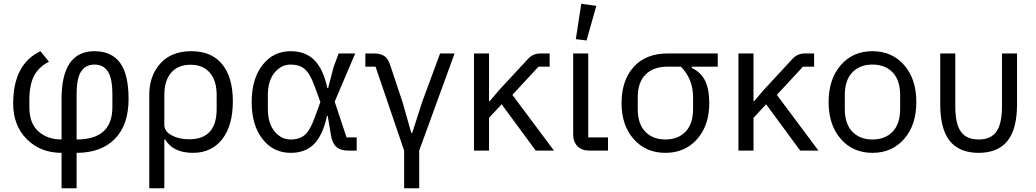

<svg xmlns="http://www.w3.org/2000/svg" viewBox="-20 -800 5503 1020"><path d="M307 200V12Q195 12 122.5 -60.5Q50 -133 50 -250Q50 -459 195 -528L240 -472Q186 -445 161 -397Q136 -349 136 -269V-230Q136 -145 184 -102Q232 -59 307 -59V-274Q307 -528 482 -528Q572 -528 617.5 -467Q663 -406 663 -274Q663 -136 590 -62Q517 12 387 12V200ZM387 -299V-59Q577 -59 577 -230V-299Q577 -384 553 -420.5Q529 -457 482 -457Q435 -457 411 -420.5Q387 -384 387 -299Z M773 200V-296Q773 -397 831.5 -462.5Q890 -528 997 -528Q1104 -528 1160.5 -458.5Q1217 -389 1217 -262Q1217 -133 1160.5 -60.5Q1104 12 1005 12Q900 12 857 -59H853V200ZM985 -60Q1131 -60 1131 -221V-295Q1131 -372 1094.5 -414Q1058 -456 992 -456Q926 -456 889.5 -414Q853 -372 853 -295V-137Q853 -102 892 -81Q931 -60 985 -60Z M1875 -70V0H1830Q1789 0 1767 -19.5Q1745 -39 1738 -83L1721 -184H1717Q1696 -85 1650 -36.5Q1604 12 1524 12Q1431 12 1374 -62Q1317 -136 1317 -258Q1317 -380 1374 -454Q1431 -528 1524 -528Q1603 -528 1650.5 -480Q1698 -432 1719 -332H1723L1752 -443L1779 -516H1867L1758 -260L1821 -70ZM1524 -59Q1571 -59 1599 -83Q1627 -107 1651 -173L1682 -258L1651 -343Q1627 -409 1599 -433Q1571 -457 1524 -457Q1474 -457 1438.5 -414Q1403 -371 1403 -294V-222Q1403 -145 1438.5 -102Q1474 -59 1524 -59Z M2127 200V0L1975 -446H1921V-516H1966Q2000 -516 2020.5 -503Q2041 -490 2052 -457L2118 -259L2165 -94H2170L2223 -259L2318 -516H2395L2207 0V200Z M2826 0 2645 -246 2578 -174V0H2498V-516H2578V-263H2582L2632 -322L2785 -487Q2811 -516 2851 -516H2900V-446H2841L2702 -296L2923 0Z M3148 -769 3096 -585 3039 -592 3068 -780ZM3210 -70V0H3110Q3070 0 3047.5 -23.5Q3025 -47 3025 -85V-516H3105V-70Z M3793 -446H3655V-439Q3704 -416 3726 -371Q3748 -326 3748 -252Q3748 -134 3683.5 -61Q3619 12 3515 12Q3411 12 3346.5 -61Q3282 -134 3282 -252Q3282 -373 3346.5 -444.5Q3411 -516 3527 -516H3793ZM3597 -446H3527Q3452 -446 3410 -404.5Q3368 -363 3368 -283V-221Q3368 -142 3408 -100.5Q3448 -59 3515 -59Q3582 -59 3622 -100.5Q3662 -142 3662 -221V-283Q3662 -380 3597 -446Z M4231 0 4050 -246 3983 -174V0H3903V-516H3983V-263H3987L4037 -322L4190 -487Q4216 -516 4256 -516H4305V-446H4246L4107 -296L4328 0Z M4783.5 -62Q4719 12 4615 12Q4511 12 4446.5 -62Q4382 -136 4382 -258Q4382 -380 4446.5 -454Q4511 -528 4615 -528Q4719 -528 4783.5 -454Q4848 -380 4848 -258Q4848 -136 4783.5 -62ZM4762 -221V-295Q4762 -374 4722 -415.5Q4682 -457 4615 -457Q4548 -457 4508 -415.5Q4468 -374 4468 -295V-221Q4468 -142 4508 -100.5Q4548 -59 4615 -59Q4682 -59 4722 -100.5Q4762 -142 4762 -221Z M5055 -516V-234Q5055 -143 5084.5 -101Q5114 -59 5179 -59Q5244 -59 5273.5 -101Q5303 -143 5303 -234V-516H5383V-246Q5383 -114 5332 -51Q5281 12 5179 12Q5077 12 5026 -51Q4975 -114 4975 -246V-516Z"/></svg>

Font: Aneliza
Style: Regular
Weight: 400
Designer: Mike Abbink, Paul van der Laan, Pieter van Rosmalen
Foundry: Bold Monday
Version: Version 3.0